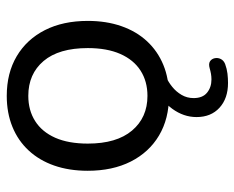

<svg xmlns="http://www.w3.org/2000/svg" viewBox="-86 -450 728 597"><g transform="rotate(-90 278.5 -152.0)"><path d="M278.3 9Q207.5 9 155.2 -22Q103 -53 74.2 -109.8Q45.5 -166.6 45.5 -243.7Q45.5 -301.5 61.7 -347.9Q77.8 -394.2 108.6 -427.4Q139.3 -460.5 182.4 -478Q225.5 -495.5 278.3 -495.5Q349.4 -495.5 401.7 -464.5Q454 -433.5 482.8 -377Q511.5 -320.5 511.5 -243.5Q511.5 -185.7 495.2 -139.1Q479 -92.5 448.2 -59.3Q417.4 -26.2 374.7 -8.6Q332 9 278.3 9ZM278.3 -58Q323.5 -58 357 -79.5Q390.5 -101 408.8 -142.5Q427 -184 427 -243.4Q427 -333.5 386.8 -381Q346.5 -428.5 278.5 -428.5Q233.5 -428.5 200 -407.2Q166.5 -386 148.2 -344.8Q130 -303.5 130 -243.5Q130 -154 170.5 -106Q211 -58 278.3 -58ZM318.5 192.5Q270.5 192.5 241.5 166Q212.5 139.5 212.5 94.5Q212.5 54.5 238.2 19.2Q264 -16 308.5 -36.5L337.5 0Q322 6.5 306.8 18.8Q291.5 31 281.5 48Q271.5 65 271.5 85.5Q271.5 113.5 288.2 127.2Q305 141 329.5 141Q338.5 141 347 139.5Q355.5 138 364 135.5Q378 131.5 385.8 136.5Q393.5 141.5 395.5 151.2Q397.5 161 393 170Q388.5 179 377.5 183.5Q362.5 189 347.5 190.8Q332.5 192.5 318.5 192.5Z"/></g></svg>

Font: Nunito ExtraLight
Style: Regular
Weight: 200
Designer: Vernon Adams
Foundry: Vernon Adams
Version: Version 3.602;April 4, 2023;FontCreator 14.0.0.2856 64-bit